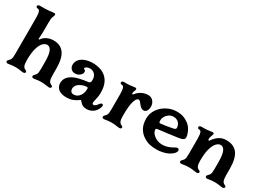

<svg xmlns="http://www.w3.org/2000/svg" viewBox="-21 -1469 2990 2192"><g transform="rotate(30 1473.5 -373.0)"><path d="M47 -10Q47 -16 51 -22Q55 -28 61 -33Q71 -43 76 -50Q85 -63 87.5 -80.5Q90 -98 90 -130V-606Q90 -659 80 -686Q76 -696 69 -701Q62 -706 50 -706Q41 -706 35.5 -711.5Q30 -717 30 -726Q30 -734 37.5 -740Q45 -746 60 -746H118Q152 -746 208 -753Q231 -756 243 -756Q260 -756 260 -741Q260 -732 249 -706Q243 -691.8 241.5 -672.9Q240 -654 240 -617V-606V-501Q240 -478 237 -445L236 -429L235 -420Q235 -407 241 -407Q246 -407 251 -415Q271 -445 309.5 -463.5Q348 -482 395 -482Q487 -482 533.5 -417.5Q580 -353 580 -217.5V-140.2Q580 -83 590 -60Q600 -38 620 -30Q640 -22 640 -10Q640 -1 632.5 4.5Q625 10 610 10Q599 10 577 6Q549 0 509 0Q467.3 0 434 7Q422 10 410 10Q387 10 387 -10Q387 -16 391 -22Q395 -28 401 -33Q411 -43 416 -50Q425 -63 427.5 -80.5Q430 -98 430 -130V-217Q430 -314 411 -358Q392 -402 354.9 -402Q329 -402 302.5 -377Q276 -352 258 -292.5Q240 -233 240 -136Q240 -82 250 -60Q260 -38 280 -30Q300 -22 300 -10Q300 -1 292.5 4.5Q285 10 270 10Q259 10 237 6Q209 0 169 0Q127.3 0 94 7Q82 10 70 10Q47 10 47 -10Z M758 -6Q734 -17 717 -41Q700 -65 700 -99Q700 -136 718 -164.5Q736 -193 769 -213Q807 -236 861.5 -249Q916 -262 973 -268Q989 -269 996 -279.5Q1003 -290 1003 -308Q1003 -320 1001 -336Q995 -370 971.5 -391Q948 -412 914 -412Q889 -412 871 -402Q853 -392 853 -379Q853 -375 855.5 -373Q858 -371 864 -369Q872 -367 875 -361Q878 -355 878 -344Q878 -318 851 -297Q824 -276 793 -276Q758 -276 738 -297.5Q718 -319 718 -350Q718 -394 747 -425Q771 -451 814.5 -466.5Q858 -482 914 -482Q953 -482 992 -472.5Q1031 -463 1059 -445Q1157 -383 1157 -237Q1157 -206 1153.5 -182.5Q1150 -159 1143 -130Q1136 -102 1136 -91Q1136 -81 1140.5 -76Q1145 -71 1153 -71Q1169 -71 1187 -89Q1197 -99 1202 -108L1212 -120Q1222 -132 1233 -132Q1242 -132 1246.5 -126Q1251 -120 1250 -109Q1248 -90 1235.5 -67.5Q1223 -45 1207 -29Q1190 -12 1164 -1Q1138 10 1108 10Q1081 10 1059.5 0.5Q1038 -9 1024 -26L1017 -34Q1013 -40 1009 -43.5Q1005 -47 1002 -47Q998 -47 990 -41L989 -40Q957 -16 921.5 -3Q886 10 843 10Q794 10 758 -6ZM979 -107Q992 -126 997 -150.5Q1002 -175 1002 -195Q1002 -206 997 -209.5Q992 -213 978 -212Q952 -210 925.5 -199Q899 -188 882 -174Q850 -147 850 -110Q850 -87 862.5 -73.5Q875 -60 898 -60Q947 -60 979 -107Z M1314 -10Q1314 -16 1318 -22Q1322 -28 1328 -33Q1338 -43 1343 -50Q1352 -63 1354.5 -80.5Q1357 -98 1357 -130V-332Q1357 -385 1347 -412Q1343 -422 1336 -427Q1329 -432 1317 -432Q1308 -432 1302.5 -437.5Q1297 -443 1297 -452Q1297 -460 1304.5 -466Q1312 -472 1327 -472H1365Q1400 -472 1442 -479Q1459 -482 1469.5 -482Q1487 -482 1487 -467Q1487 -458 1475.8 -432Q1471.6 -416 1471.6 -412Q1471.6 -398 1479 -398Q1482 -398 1487 -403Q1551 -482 1642 -482Q1683 -482 1708 -452Q1733 -422 1733 -382Q1733 -346 1718.5 -324Q1704 -302 1680 -302Q1662 -302 1645.5 -313.5Q1629 -325 1607 -354L1604 -359Q1594 -372 1587.1 -377Q1580.2 -382 1570 -382Q1544 -382 1525.5 -323.6Q1507 -265.3 1507 -130Q1507 -83 1517 -60Q1527 -38 1547 -30Q1567 -22 1567 -10Q1567 -1 1559.5 4.5Q1552 10 1537 10Q1526 10 1504 6Q1476 0 1436 0Q1394.3 0 1361 7Q1349 10 1337 10Q1314 10 1314 -10Z M1858 -34Q1808 -65 1780.5 -115.5Q1753 -166 1753 -237Q1753 -308 1792.5 -364Q1832 -420 1893 -451Q1954 -482 2017 -482Q2073 -482 2109.5 -468.5Q2146 -455 2179 -429Q2202 -411 2217.5 -388Q2233 -365 2242 -342Q2250 -323 2253.5 -308Q2257 -293 2257 -276Q2257 -260 2244 -250Q2226 -237 2186 -231Q2166 -228 2053 -213L1934 -198Q1916 -196 1911 -193Q1906 -190 1906 -181Q1906 -143 1949 -108Q1971 -90 1998.5 -80Q2026 -70 2060 -70Q2122 -70 2186 -106Q2188 -107 2190 -108.5Q2192 -110 2194 -111Q2205 -117 2215 -121.5Q2225 -126 2232 -126Q2242 -126 2248.5 -119.5Q2255 -113 2255 -102Q2255 -88 2242 -71Q2220 -42 2170 -18Q2145 -6 2106.5 2Q2068 10 2032 10Q1981 10 1941 1.5Q1901 -7 1858 -34ZM2078 -294Q2101 -299 2106.5 -306Q2112 -313 2110 -331Q2108 -344 2102 -357.5Q2096 -371 2086 -383Q2060 -412 2016 -412Q1984 -412 1958 -395Q1932 -378 1917.5 -352.5Q1903 -327 1903 -301Q1903 -282 1906 -275Q1909 -268 1922 -269Q1961 -273 2000.5 -279.5Q2040 -286 2078 -294Z M2334 -10Q2334 -16 2338 -22Q2342 -28 2348 -33Q2358 -43 2363 -50Q2372 -63 2374.5 -80.5Q2377 -98 2377 -130V-332Q2377 -385 2367 -412Q2363 -422 2356 -427Q2349 -432 2337 -432Q2328 -432 2322.5 -437.5Q2317 -443 2317 -452Q2317 -460 2324.5 -466Q2332 -472 2347 -472H2385Q2420 -472 2462 -479Q2479 -482 2490 -482Q2507 -482 2507 -467Q2507 -459 2500 -444Q2498 -436 2496 -432Q2488 -411 2488 -395Q2488 -377 2498 -377Q2503 -377 2506 -382Q2535 -425 2575 -453.5Q2615 -482 2672 -482Q2771 -482 2819 -418Q2867 -354 2867 -217V-140Q2867 -83 2877 -60Q2887 -38 2907 -30Q2927 -22 2927 -10Q2927 -1 2919.5 4.5Q2912 10 2897 10Q2886 10 2864 6Q2836 0 2796 0Q2754.3 0 2721 7Q2709 10 2697 10Q2674 10 2674 -10Q2674 -16 2678 -22Q2682 -28 2688 -33Q2698 -43 2703 -50Q2712 -63 2714.5 -80.5Q2717 -98 2717 -130V-217Q2717 -314 2698 -358Q2679 -402 2641.9 -402Q2616 -402 2589.5 -376Q2563 -350 2545 -289.5Q2527 -229 2527 -129.5Q2527 -82.8 2537 -59.9Q2547 -38 2567 -30Q2587 -22 2587 -10Q2587 -1 2579.5 4.5Q2572 10 2557 10Q2546 10 2524 6Q2496 0 2456 0Q2414.3 0 2381 7Q2369 10 2357 10Q2334 10 2334 -10Z"/></g></svg>

Font: Raigarh
Style: Regular
Weight: 400
Designer: jaikishan Patel
Foundry: MagicType
Version: Version 1.000;FEAKit 1.0